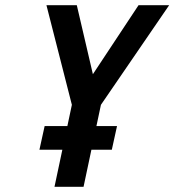

<svg xmlns="http://www.w3.org/2000/svg" viewBox="-20 -720 672 740"><path d="M152 -234 132 -143H411L431 -234ZM369 -316 632 -700H514L338 -434L276 -700H159L257 -316L190 0H302Z"/></svg>

Font: Advent Pro
Style: Bold Italic
Weight: 700
Italic angle: -12°
Designer: VivaRado, Andreas Kalpakidis
Foundry: VivaRado, Andreas Kalpakidis
Version: Version 3.000